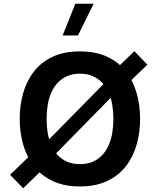

<svg xmlns="http://www.w3.org/2000/svg" viewBox="-20 -988 838 1023"><path d="M381.3 -968.1 313.8 -798.9H395.4L479 -968.1ZM405.9 -714.1Q321.6 -714.1 261 -685.8Q200.3 -657.4 161.3 -607.6Q122.3 -557.7 103.6 -492.7Q85 -427.7 85 -354.6Q85 -281.7 103.8 -216.6Q122.6 -151.5 161.6 -101.6Q200.7 -51.7 261.3 -23.2Q321.9 5.4 405.9 5.4Q489.8 5.4 550.5 -23.2Q611.1 -51.7 650.1 -101.6Q689.2 -151.5 707.8 -216.6Q726.5 -281.7 726.5 -354.6Q726.5 -427.7 707.8 -492.7Q689.2 -557.7 650.3 -607.6Q611.4 -657.4 550.8 -685.8Q490.2 -714.1 405.9 -714.1ZM405.9 -595.4Q460.4 -595.4 500.3 -568Q540.2 -540.5 562.1 -486.9Q584 -433.2 584 -354.6Q584 -276.4 562.4 -222.6Q540.8 -168.8 500.8 -141.1Q460.8 -113.5 405.9 -113.5Q351.1 -113.5 311.2 -141.1Q271.3 -168.8 249.8 -222.4Q228.4 -276 228.4 -354.6Q228.4 -433.2 250.2 -486.9Q271.9 -540.5 311.8 -568Q351.7 -595.4 405.9 -595.4ZM696 -715.4 594.6 -617.3 570 -579.3 183.3 -186.4 143 -162.3 33.7 -56.6 103.5 15 206.9 -85 232.2 -123.3 619.8 -517.8 656.5 -538.8 765.3 -643.5Z"/></svg>

Font: Estedad-FD VF
Style: Regular
Weight: 100
Designer: Amin Abedi
Version: Version 7.3